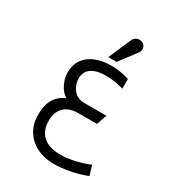

<svg xmlns="http://www.w3.org/2000/svg" viewBox="-169 -774 795 880"><g transform="rotate(30 228.0 -334.0)"><path d="M269 -538 338 -630C348 -644 343 -670 321 -677C304 -682 285 -676 276 -656L225 -538ZM407 -74C407 -74 336 -41 258 -41C174 -41 134 -82 134 -150C134 -210 170 -247 233 -247H333L352 -301H233C179 -301 155 -351 156 -389C159 -475 282 -466 353 -445V-496C256 -528 117 -515 100 -406C91 -348 123 -295 153 -279C95 -255 74 -202 79 -132C85 -54 147 11 253 11C345 11 423 -23 423 -23Z"/></g></svg>

Font: Advent Pro
Style: Regular
Weight: 400
Designer: Andreas Kalpakidis
Foundry: Andreas Kalpakidis
Version: Version 2.002 2008